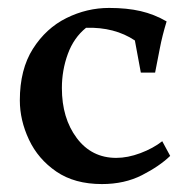

<svg xmlns="http://www.w3.org/2000/svg" viewBox="-20 -455 466 484"><path d="M409 -62Q382 -36 338 -13.5Q294 9 237 9Q168 9 122 -22.5Q76 -54 53 -103Q30 -152 30 -202Q30 -280 63 -332Q96 -384 147.5 -409.5Q199 -435 255 -435Q300 -435 334.5 -427Q369 -419 400 -401Q389 -365 383 -333.5Q377 -302 371 -272H335L320 -353Q269 -387 197 -385Q166 -360 151 -319Q136 -278 136 -233Q136 -157 173.5 -107Q211 -57 273 -57Q302 -57 334 -69Q366 -81 389 -99Z"/></svg>

Font: Ruwudu Medium
Style: Regular
Weight: 500
Designer: Becca Hirsbrunner Spalinger
Foundry: SIL International
Version: Version 3.000